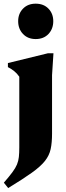

<svg xmlns="http://www.w3.org/2000/svg" viewBox="-34 -734 352 1020"><path d="M155.5 -526.5Q114 -526.5 88.2 -553.5Q62.5 -580.5 62.5 -621.5Q62.5 -661.5 88.2 -688Q114 -714.5 155.5 -714.5Q198 -714.5 223.5 -688Q249 -661.5 249 -621.5Q249 -580.5 223.5 -553.5Q198 -526.5 155.5 -526.5ZM68.5 -326.5Q56.5 -344 41.5 -356Q26.5 -368 8 -377.5V-399L220.5 -451H250L242.5 -334.5V-24Q242.5 24 235.2 57.8Q228 91.5 205 120.8Q182 150 135.2 183.5Q88.5 217 9.5 265L-13.5 236.5Q15 203.5 31.8 181Q48.5 158.5 56.2 139.8Q64 121 66.2 100Q68.5 79 68.5 49Z"/></svg>

Font: Newsreader Text ExtraBold
Style: Regular
Weight: 800
Designer: Hugues Gentile
Foundry: Production Type
Version: Version 1.001